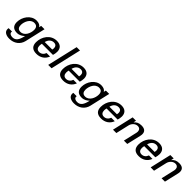

<svg xmlns="http://www.w3.org/2000/svg" viewBox="378 -2383 4244 4244"><g transform="rotate(45 2500.0 -261.0)"><path d="M106 -179C106 -71 161 -10 277 -10C358 -10 412 -50 454 -90C422 57 375 129 276 129C222 129 178 107 178 63C178 57 179 51 180 44H74C71 56 70 66 70 77C70 165 157 200 248 200C398 200 510 114 542 -21L652 -500H547L535 -447C516 -485 469 -513 394 -513C222 -513 106 -337 106 -179ZM214 -197C214 -296 274 -441 395 -441C471 -441 501 -398 501 -325C501 -223 441 -81 315 -81C243 -81 214 -127 214 -197Z M721 -166C721 -55 775 13 906 13C1033 13 1124 -52 1166 -160H1056C1037 -102 990 -59 924 -59C858 -59 829 -104 829 -164C829 -185 833 -209 838 -231H1185C1196 -268 1204 -307 1204 -346C1204 -447 1146 -513 1029 -513C834 -513 721 -334 721 -166ZM855 -303C877 -391 933 -441 1007 -441C1075 -441 1097 -397 1097 -348C1097 -334 1095 -318 1091 -303Z M1372 0 1539 -722H1434L1267 0Z M1559 -166C1559 -55 1613 13 1744 13C1871 13 1962 -52 2004 -160H1894C1875 -102 1828 -59 1762 -59C1696 -59 1667 -104 1667 -164C1667 -185 1671 -209 1676 -231H2023C2034 -268 2042 -307 2042 -346C2042 -447 1984 -513 1867 -513C1672 -513 1559 -334 1559 -166ZM1693 -303C1715 -391 1771 -441 1845 -441C1913 -441 1935 -397 1935 -348C1935 -334 1933 -318 1929 -303Z M2128 -179C2128 -71 2183 -10 2299 -10C2380 -10 2434 -50 2476 -90C2444 57 2397 129 2298 129C2244 129 2200 107 2200 63C2200 57 2201 51 2202 44H2096C2093 56 2092 66 2092 77C2092 165 2179 200 2270 200C2420 200 2532 114 2564 -21L2674 -500H2569L2557 -447C2538 -485 2491 -513 2416 -513C2244 -513 2128 -337 2128 -179ZM2236 -197C2236 -296 2296 -441 2417 -441C2493 -441 2523 -398 2523 -325C2523 -223 2463 -81 2337 -81C2265 -81 2236 -127 2236 -197Z M2743 -166C2743 -55 2797 13 2928 13C3055 13 3146 -52 3188 -160H3078C3059 -102 3012 -59 2946 -59C2880 -59 2851 -104 2851 -164C2851 -185 2855 -209 2860 -231H3207C3218 -268 3226 -307 3226 -346C3226 -447 3168 -513 3051 -513C2856 -513 2743 -334 2743 -166ZM2877 -303C2899 -391 2955 -441 3029 -441C3097 -441 3119 -397 3119 -348C3119 -334 3117 -318 3113 -303Z M3292 0H3397L3468 -308C3485 -382 3547 -446 3622 -446C3678 -446 3711 -411 3711 -358C3711 -347 3710 -334 3707 -320L3633 0H3738L3815 -332C3820 -354 3822 -373 3822 -389C3822 -471 3771 -513 3674 -513C3585 -513 3543 -484 3498 -435L3512 -500H3407Z M3921 -166C3921 -55 3975 13 4106 13C4233 13 4324 -52 4366 -160H4256C4237 -102 4190 -59 4124 -59C4058 -59 4029 -104 4029 -164C4029 -185 4033 -209 4038 -231H4385C4396 -268 4404 -307 4404 -346C4404 -447 4346 -513 4229 -513C4034 -513 3921 -334 3921 -166ZM4055 -303C4077 -391 4133 -441 4207 -441C4275 -441 4297 -397 4297 -348C4297 -334 4295 -318 4291 -303Z M4470 0H4575L4646 -308C4663 -382 4725 -446 4800 -446C4856 -446 4889 -411 4889 -358C4889 -347 4888 -334 4885 -320L4811 0H4916L4993 -332C4998 -354 5000 -373 5000 -389C5000 -471 4949 -513 4852 -513C4763 -513 4721 -484 4676 -435L4690 -500H4585Z"/></g></svg>

Font: Perun Medium Italic
Style: Regular
Weight: 500
Italic angle: -12°
Foundry: Copyright (c) Stefan Peev, Context Ltd, 2016
Version: Version 1.026